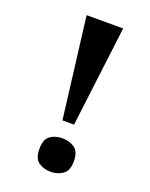

<svg xmlns="http://www.w3.org/2000/svg" viewBox="-137 -787 681 869"><g transform="rotate(20 203.5 -353.0)"><path d="M187 -229 127 -714H303L243 -229ZM216 8Q181 8 157 -9.5Q133 -27 133 -72Q133 -119 157 -136Q181 -153 216 -153Q249 -153 274 -136Q299 -119 299 -72Q299 -27 274 -9.5Q249 8 216 8Z"/></g></svg>

Font: Noto Serif Gujarati
Style: Bold
Weight: 700
Version: Version 2.102